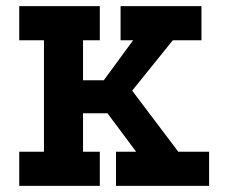

<svg xmlns="http://www.w3.org/2000/svg" viewBox="-20 -609 741 629"><path d="M43 -589H307V-477H252V-346H320L416 -477H375V-589H640V-477H546L413 -312L564 -112H665V0H360V-112H426L332 -238H252V-112H307V0H43V-112H124V-477H43Z"/></svg>

Font: Podkova ExtraBold
Style: Regular
Weight: 800
Designer: Ilya Yudin
Foundry: Cyreal (www.cyreal.org)
Version: Version 2.103